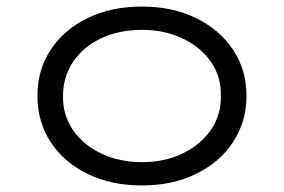

<svg xmlns="http://www.w3.org/2000/svg" viewBox="-20 -555 865 585"><path d="M413 10Q319 10 247 -25Q175 -60 134.5 -122Q94 -184 94 -263Q94 -342 134.5 -403.5Q175 -465 247 -500Q319 -535 413 -535Q505 -535 577 -500Q649 -465 690 -403.5Q731 -342 731 -263Q731 -184 690 -122Q649 -60 577 -25Q505 10 413 10ZM413 -61Q481 -61 535.5 -87Q590 -113 622 -158.5Q654 -204 653 -263Q654 -322 622.5 -367Q591 -412 536 -438Q481 -464 413 -464Q343 -464 288.5 -438.5Q234 -413 203 -367Q172 -321 172 -263Q171 -204 202.5 -158.5Q234 -113 289 -87Q344 -61 413 -61Z"/></svg>

Font: Lexend Mega Light
Style: Regular
Weight: 300
Version: Version 1.007